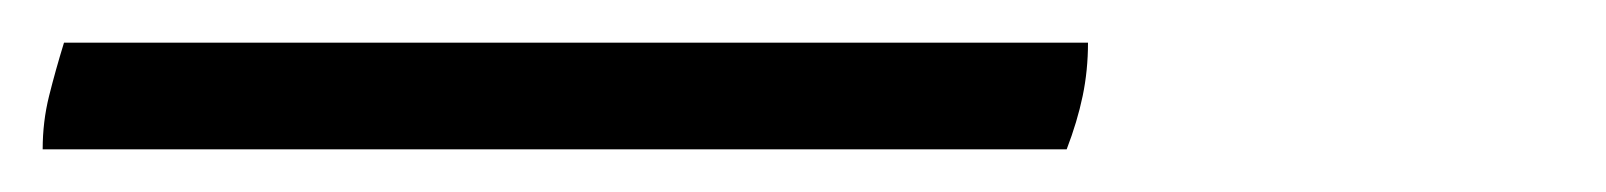

<svg xmlns="http://www.w3.org/2000/svg" viewBox="-171 50 753 90"><path d="M329 120H-151Q-151 107 -148 95Q-145 83 -141 70H339Q339 83 336.5 95Q334 107 329 120Z"/></svg>

Font: Poltawski Nowy SemiBold
Style: Italic
Weight: 600
Italic angle: -12°
Version: Version 1.001;gftools[0.9.25]